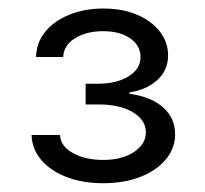

<svg xmlns="http://www.w3.org/2000/svg" viewBox="-20 -854 468 439"><path d="M215.3 -435.1Q169.4 -435.1 132.8 -449Q96.2 -462.9 74.7 -487.8Q53.2 -512.7 52.2 -545.4H117.2Q118.2 -520 146.5 -504.2Q174.8 -488.3 215.8 -488.3Q258.8 -488.3 286.1 -506.3Q313.5 -524.4 313.5 -551.3Q313.5 -579.6 283.7 -597.4Q253.9 -615.2 204.6 -615.2H175.8V-662.6H204.6Q246.6 -662.6 273.9 -679.4Q301.3 -696.3 301.3 -723.6Q301.3 -750 277.6 -766.4Q253.9 -782.7 215.8 -782.7Q177.7 -782.7 151.6 -766.6Q125.5 -750.5 124.5 -723.6H62.5Q63 -756.3 83.3 -781.2Q103.5 -806.2 138.4 -820.3Q173.3 -834.5 216.3 -834.5Q260.7 -834.5 293.9 -820.1Q327.1 -805.7 345.7 -781.5Q364.3 -757.3 364.3 -727.1Q364.3 -693.8 340.1 -671.4Q315.9 -648.9 275.9 -642.6V-639.6Q325.7 -632.8 353 -608.4Q380.4 -584 380.4 -546.9Q380.4 -515.1 359.1 -489.5Q337.9 -463.9 300.8 -449.5Q263.7 -435.1 215.3 -435.1Z"/></svg>

Font: Inter 16pt Light
Style: Regular
Weight: 300
Version: Version 4.001;git-66647c0bb